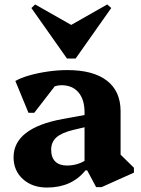

<svg xmlns="http://www.w3.org/2000/svg" viewBox="-20 -828 635 863"><path d="M191 15Q125 15 83 -23Q41 -61 41 -121Q41 -252 261 -293L360 -311V-323Q360 -381 332.5 -413Q305 -445 256 -445Q241 -445 226 -440L134 -321H108L49 -464Q73 -478 111.5 -489Q150 -500 195 -506.5Q240 -513 283 -513Q399 -513 460.5 -465.5Q522 -418 522 -328V-133L582 -74V-52L437 13H412L372 -62H364Q302 15 191 15ZM210 -155Q210 -120 228.5 -102Q247 -84 280 -84Q325 -84 360 -105V-256L309 -244Q256 -231 233 -210Q210 -189 210 -155ZM138 -808 300 -716 462 -808 480 -792 320 -565H281L121 -792Z"/></svg>

Font: Platypi
Style: Bold
Weight: 700
Designer: David Sargent
Foundry: Bolt Cutter Type
Version: Version 1.200; ttfautohint (v1.8.4.7-5d5b)